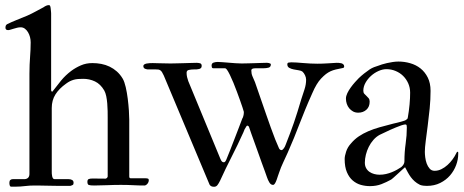

<svg xmlns="http://www.w3.org/2000/svg" viewBox="-20 -714 1784 739"><path d="M16.1 -10.3Q16.1 -18.1 19.8 -21.2Q23.4 -24.4 28.8 -24.4H74.7Q93.3 -25.9 93.3 -44.9V-430.2Q93.3 -449.2 94 -464.6Q94.7 -480 95.7 -494.1Q96.7 -508.3 97.4 -522Q98.1 -535.6 98.1 -550.8Q98.1 -561 95.5 -571.3Q92.8 -581.5 87.9 -589.8Q83 -598.1 75.9 -603.5Q68.8 -608.9 59.6 -608.9Q52.7 -608.9 45.9 -607.2Q39.1 -605.5 32.5 -603.5Q25.9 -601.6 20.5 -599.9Q15.1 -598.1 11.2 -598.1Q1 -598.1 1 -607.4Q1 -611.3 2.2 -615Q3.4 -618.7 7.8 -621.1Q22.5 -628.4 43 -636.7Q63.5 -645 85 -653.8Q103.5 -662.1 117.4 -669.9Q131.3 -677.7 147.5 -686Q152.8 -689.9 158 -692.1Q163.1 -694.3 168.5 -694.3Q172.9 -694.3 174.3 -686.5Q174.8 -685.5 175 -682.1Q175.3 -678.7 175.8 -674.6Q176.3 -670.4 176.5 -667Q176.8 -663.6 176.8 -662.1V-367.7Q176.8 -361.3 181.6 -361.3Q198.7 -383.8 215.3 -404.1Q231.9 -424.3 253.9 -440.9Q271 -453.6 291.3 -462.4Q311.5 -471.2 335.4 -471.2Q353 -471.2 369.9 -468Q386.7 -464.8 401.9 -457.5Q417 -450.2 429.7 -439Q442.4 -427.7 452.1 -411.6Q459 -399.9 463.9 -378.7Q468.8 -357.4 471.7 -334Q474.6 -310.5 476.1 -288.6Q477.5 -266.6 477.5 -253.4V-34.7Q477.5 -27.8 483.4 -27.8H540Q545.4 -27.8 549.1 -26.6Q552.7 -25.4 552.7 -21Q552.7 -12.7 547.1 -6.3Q541.5 0 535.6 0Q513.7 0 492.2 -1.2Q470.7 -2.4 445.3 -2.4Q418.9 -2.4 391.8 -1.2Q364.7 0 342.3 0Q326.7 0 321.5 -2.2Q316.4 -4.4 316.4 -14.2Q316.4 -22.5 321.3 -24.7Q326.2 -26.9 336.4 -26.9Q352.1 -26.9 365.2 -26.6Q378.4 -26.4 386.2 -26.4Q388.7 -26.4 391.6 -29.3Q394.5 -32.2 394.5 -34.7V-260.3Q394.5 -272 394.3 -286.6Q394 -301.3 392.8 -315.9Q391.6 -330.6 388.9 -343.8Q386.2 -356.9 381.3 -365.7Q366.7 -390.6 345.5 -400.6Q324.2 -410.6 300.3 -410.6Q289.1 -410.6 280.3 -409.9Q271.5 -409.2 263.9 -407Q256.3 -404.8 249.3 -401.4Q242.2 -397.9 234.4 -392.1Q207.5 -373 193.4 -350.6Q179.2 -328.1 179.2 -298.3V-53.2Q179.2 -50.3 179.4 -45.4Q179.7 -40.5 180.7 -35.9Q181.6 -31.2 183.8 -27.8Q186 -24.4 190.4 -24.4H244.6Q252 -24.4 257.6 -21.2Q263.2 -18.1 263.2 -10.3Q263.2 -4.4 260.3 -2.4Q257.3 -0.5 250.5 1.5H215.8Q203.6 1.5 189.5 1.2Q175.3 1 161.4 0.7Q147.5 0.5 134.8 0.2Q122.1 0 112.8 0Q93.8 0 75.9 2.2Q58.1 4.4 42.5 4.4H22.9Q19 4.4 17.6 0Q16.1 -4.4 16.1 -10.3Z M786.6 -3.4 610.4 -423.3Q606.4 -432.1 603.3 -436.8Q600.1 -441.4 596.7 -443.6Q593.3 -445.8 589.4 -446.3Q585.4 -446.8 579.6 -446.8H562Q555.2 -446.8 550.3 -446.8Q545.4 -446.8 543.5 -447.8Q531.7 -449.7 531.7 -459.5Q531.7 -463.9 535.4 -466.1Q539.1 -468.3 544.4 -469.5Q549.8 -470.7 556.2 -470.9Q562.5 -471.2 567.9 -471.2Q579.1 -471.2 595 -470.5Q610.8 -469.7 636.2 -469.7Q647 -469.7 660.9 -470.2Q674.8 -470.7 689 -470.9Q703.1 -471.2 715.8 -471.7Q728.5 -472.2 736.8 -472.2Q743.2 -472.2 749.8 -470.5Q756.3 -468.8 756.3 -460.4Q756.3 -455.1 753.7 -452.4Q751 -449.7 746.8 -448.5Q742.7 -447.3 737.3 -447Q731.9 -446.8 726.6 -446.8Q715.8 -446.8 707 -444.8Q698.2 -442.9 698.2 -434.1Q698.2 -425.3 700 -417.5Q701.7 -409.7 704.6 -401.9L828.1 -103Q831.5 -94.7 834.5 -92Q837.4 -89.4 841.8 -89.4Q846.7 -89.4 851.1 -99.6Q856.9 -113.3 865.2 -134.5Q873.5 -155.8 882.3 -178.5Q891.1 -201.2 899.2 -222.4Q907.2 -243.7 912.6 -257.8Q915 -260.7 916.7 -267.8Q918.5 -274.9 918.5 -280.3V-283.7Q917.5 -288.1 913.6 -299.8Q909.7 -311.5 904.1 -327.4Q898.4 -343.3 891.8 -361.1Q885.3 -378.9 878.4 -395.5Q871.6 -412.1 865 -425.5Q858.4 -439 853.5 -445.8Q849.1 -451.2 846.7 -451.2H801.8Q796.4 -451.2 795.4 -455.1Q794.4 -459 794.4 -461.4Q794.4 -470.7 802.2 -473.1Q810.1 -475.6 817.9 -475.6Q825.7 -475.6 836.9 -474.6Q848.1 -473.6 860.6 -472.7Q873 -471.7 886 -470.7Q898.9 -469.7 910.2 -469.7Q921.9 -469.7 935.1 -470.2Q948.2 -470.7 960.9 -470.9Q973.6 -471.2 984.9 -471.7Q996.1 -472.2 1003.9 -472.2Q1005.4 -472.2 1008.5 -472.2Q1011.7 -472.2 1014.6 -471.4Q1017.6 -470.7 1020 -469.5Q1022.5 -468.3 1022.5 -466.3Q1022.5 -456.1 1013.7 -453.6Q1004.9 -451.2 992.7 -451.2H963.4Q947.3 -451.2 947.3 -443.4Q947.3 -430.2 951.7 -420.4Q956.1 -410.6 961.4 -397.9Q964.8 -387.7 971.7 -368.2Q978.5 -348.6 986.8 -324.5Q995.1 -300.3 1004.4 -273.7Q1013.7 -247.1 1022.5 -222.4Q1031.2 -197.8 1039.3 -177.5Q1047.4 -157.2 1052.7 -146Q1056.2 -136.2 1064 -136.2Q1066.9 -136.2 1071.8 -142.3Q1076.7 -148.4 1079.6 -157.2Q1089.4 -182.1 1096.9 -202.1Q1104.5 -222.2 1111.3 -241.9Q1118.2 -261.7 1124.8 -283.2Q1131.3 -304.7 1139.6 -332Q1145.5 -350.6 1151.9 -369.6Q1158.2 -388.7 1158.2 -407.2Q1158.2 -415.5 1154.1 -424.3Q1149.9 -433.1 1144 -438.5Q1139.6 -441.9 1130.1 -443.4Q1120.6 -444.8 1110.6 -446.8Q1100.6 -448.7 1093.3 -452.9Q1085.9 -457 1085.9 -466.3Q1085.9 -472.2 1090.8 -473.1Q1095.7 -474.1 1101.1 -474.1Q1109.4 -474.1 1121.3 -473.4Q1133.3 -472.7 1147 -471.4Q1160.6 -470.2 1174.8 -469.5Q1189 -468.8 1201.7 -468.8Q1220.2 -468.8 1238.8 -470Q1257.3 -471.2 1275.9 -472.2Q1279.8 -472.2 1284.7 -471.9Q1289.6 -471.7 1293.9 -470.5Q1298.3 -469.2 1301.5 -466.3Q1304.7 -463.4 1304.7 -458.5Q1304.7 -452.6 1298.8 -452.1Q1283.2 -449.2 1272.2 -446.5Q1261.2 -443.8 1252.2 -439.7Q1243.2 -435.5 1234.6 -429Q1226.1 -422.4 1215.8 -411.6Q1198.2 -393.1 1182.1 -355.5Q1166 -319.8 1154.3 -291Q1142.6 -262.2 1132.3 -235.8Q1122.1 -209.5 1111.6 -183.3Q1101.1 -157.2 1087.4 -126.5Q1079.1 -107.9 1070.1 -88.9Q1061 -69.8 1054.7 -50.8Q1052.7 -46.4 1050.3 -38.3Q1047.9 -30.3 1044.9 -22.2Q1042 -14.2 1038.6 -8.3Q1035.2 -2.4 1030.8 -2.4Q1022.5 -2.4 1016.8 -11.7Q1011.2 -21 1007.8 -31.2Q1004.9 -40 999.5 -54.7Q994.1 -69.3 987.5 -87.4Q981 -105.5 973.9 -125.5Q966.8 -145.5 960 -164.3Q953.1 -183.1 947.3 -199.5Q941.4 -215.8 938 -226.6Q934.1 -230.5 932.6 -230.5Q929.2 -230.5 927.7 -226.6Q920.4 -216.3 917 -205.1Q894.5 -155.3 871.3 -110.1Q848.1 -64.9 827.1 -18.6Q821.8 -7.8 816.9 -1.5Q812 4.9 803.7 4.9Q791.5 4.9 786.6 -3.4Z M1539.1 -70.3 1536.6 -68.4Q1536.1 -68.4 1528.6 -61.3Q1521 -54.2 1511.7 -45.7Q1502.4 -37.1 1494.1 -29.8Q1485.8 -22.5 1483.9 -22Q1468.3 -13.2 1448.5 -5.4Q1428.7 2.4 1403.8 2.4Q1386.2 2.4 1368.9 -2.4Q1351.6 -7.3 1337.6 -19.3Q1323.7 -31.2 1315.2 -51.3Q1306.6 -71.3 1306.6 -102.1Q1306.6 -113.3 1312.3 -130.6Q1317.9 -147.9 1331.1 -162.1Q1344.7 -178.2 1361.1 -189.2Q1377.4 -200.2 1397.2 -208.7Q1417 -217.3 1440.9 -224.1Q1464.8 -231 1494.1 -238.3Q1501 -239.7 1508.8 -241.7Q1516.6 -243.7 1523.7 -245.6Q1530.8 -247.6 1535.9 -249.3Q1541 -251 1542.5 -252.4Q1544.9 -254.4 1547.1 -255.9Q1549.3 -257.3 1549.8 -262.7Q1551.8 -273.9 1553.5 -286.6Q1555.2 -299.3 1556.4 -312Q1557.6 -324.7 1558.1 -336.4Q1558.6 -348.1 1558.6 -357.4Q1558.6 -376.5 1551.3 -393.1Q1543.9 -409.7 1531.5 -421.9Q1519 -434.1 1502.4 -440.9Q1485.8 -447.8 1467.3 -447.8Q1452.6 -447.8 1436.8 -440.7Q1420.9 -433.6 1408 -421.9Q1395 -410.2 1386.7 -395.3Q1378.4 -380.4 1378.4 -364.7Q1378.4 -357.4 1382.3 -353Q1386.2 -348.6 1390.6 -344.7Q1395 -340.8 1398.9 -335.9Q1402.8 -331.1 1402.8 -322.8Q1402.8 -302.7 1390.1 -291.5Q1377.4 -280.3 1358.9 -280.3Q1347.7 -280.3 1339.1 -284.9Q1330.6 -289.6 1324.2 -297.1Q1317.9 -304.7 1314.7 -314.5Q1311.5 -324.2 1311.5 -334.5Q1311.5 -344.2 1316.9 -355.5Q1322.3 -366.7 1330.1 -377.4Q1337.9 -388.2 1346.4 -397.7Q1355 -407.2 1360.8 -413.1Q1371.6 -423.3 1381.6 -431.2Q1391.6 -439 1402.8 -446.8Q1411.1 -452.1 1419.9 -455.6Q1428.7 -459 1437 -461.4Q1441.9 -463.4 1450.4 -466.1Q1459 -468.8 1469.5 -471.2Q1480 -473.6 1491.5 -475.3Q1502.9 -477.1 1513.7 -477.1Q1536.6 -477.1 1558.8 -470.7Q1581.1 -464.4 1598.4 -450.7Q1615.7 -437 1626.5 -415.5Q1637.2 -394 1637.2 -364.3Q1637.2 -331.1 1633.8 -296.4Q1630.4 -261.7 1626.2 -230Q1622.1 -198.2 1618.7 -171.9Q1615.2 -145.5 1615.2 -129.4Q1615.2 -121.1 1616.7 -108.6Q1618.2 -96.2 1622.3 -84.7Q1626.5 -73.2 1633.8 -64.9Q1641.1 -56.6 1652.8 -56.6Q1666.5 -56.6 1679.2 -63Q1691.9 -69.3 1702.6 -79.1Q1713.4 -88.9 1721.9 -100.6Q1730.5 -112.3 1735.8 -123.5Q1736.8 -125.5 1738 -127.7Q1739.3 -129.9 1741.7 -129.9Q1743.7 -129.9 1743.7 -126.5V-121.6Q1743.7 -100.1 1735.6 -78.4Q1727.5 -56.6 1712.2 -38.8Q1696.8 -21 1674.3 -9.8Q1651.9 1.5 1622.6 1.5Q1617.2 1.5 1610.1 0.7Q1603 0 1596.7 -2.4Q1584 -8.8 1575.7 -16.4Q1567.4 -23.9 1561.3 -32.2Q1555.2 -40.5 1550 -50Q1544.9 -59.6 1539.1 -70.3ZM1384.3 -87.9Q1384.3 -75.7 1389.2 -66.9Q1394 -58.1 1402.1 -52.5Q1410.2 -46.9 1420.4 -44.2Q1430.7 -41.5 1440.9 -41.5Q1453.6 -41.5 1465.6 -44.2Q1477.5 -46.9 1488.3 -51.3Q1499 -55.7 1508.1 -60.8Q1517.1 -65.9 1524.4 -70.8Q1536.6 -81.5 1536.6 -92.8Q1536.6 -128.9 1541.3 -160.9Q1545.9 -192.9 1545.9 -223.6Q1545.9 -227.1 1545.2 -231Q1544.4 -234.9 1540.5 -234.9Q1536.1 -234.9 1532 -233.6Q1527.8 -232.4 1524.4 -231.4Q1502.9 -223.6 1482.4 -214.4Q1461.9 -205.1 1441.9 -195.3Q1428.2 -188 1417.5 -175.8Q1406.7 -163.6 1399.4 -148.9Q1392.1 -134.3 1388.2 -118.4Q1384.3 -102.5 1384.3 -87.9Z"/></svg>

Font: IM FELL French Canon
Style: Regular
Weight: 400
Designer: Igino Marini
Foundry: Igino Marini,
Version: 3.00